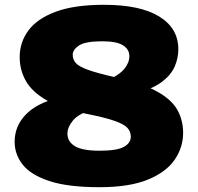

<svg xmlns="http://www.w3.org/2000/svg" viewBox="-20 -770 827 800"><path d="M394 10Q263.5 10 186 -15.5Q108.5 -41 74.8 -83.8Q41 -126.5 41 -179Q41 -244.5 87 -292.2Q133 -340 219 -361L369 -315Q307.5 -296.5 284.2 -268.2Q261 -240 261 -213Q261 -180 292 -161Q323 -142 395 -142Q467 -142 496 -158Q525 -174 525 -201Q525 -221.5 511 -237Q497 -252.5 458 -266.2Q419 -280 344 -295Q236 -316.5 174.5 -352Q113 -387.5 87.5 -433.2Q62 -479 62 -532Q62 -594 98.5 -643.2Q135 -692.5 212.5 -721.2Q290 -750 413 -750Q564.5 -750 643.8 -701Q723 -652 723 -565Q723 -527.5 708 -493Q693 -458.5 656.8 -430.5Q620.5 -402.5 557 -384L424 -433Q476.5 -457 497.8 -482.8Q519 -508.5 519 -536Q519 -564.5 492.5 -581.2Q466 -598 406 -598Q335.5 -598 309.2 -580.5Q283 -563 283 -542Q283 -523 295.2 -508.2Q307.5 -493.5 346.2 -479.2Q385 -465 465 -447Q573.5 -422.5 634 -389Q694.5 -355.5 718.8 -312.5Q743 -269.5 743 -216Q743 -156 707.8 -104.5Q672.5 -53 595.8 -21.5Q519 10 394 10Z"/></svg>

Font: Encode Sans SC Expanded Black
Style: Regular
Weight: 900
Width: 7
Designer: Multiple Designers
Foundry: Impallari Type
Version: Version 3.002